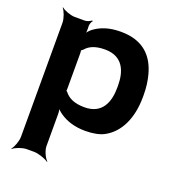

<svg xmlns="http://www.w3.org/2000/svg" viewBox="-141 -662 900 998"><g transform="rotate(20 309.0 -162.5)"><path d="M195 -500V-503C193 -514 199 -533 206 -539L202 -542C196 -536 178 -528 166 -528H111C87 -528 50 -542 37 -554L35 -552C47 -539 61 -502 61 -478V153C61 177 47 214 35 227L37 229C50 217 87 203 111 203H152C176 203 216 217 232 229L234 227C219 214 202 177 202 153V-24C202 -37 200 -54 195 -62L192 -60C196 -52 211 -38 223 -30C258 -6 303 10 364 10C405 10 443 3 468 -11C544 -52 586 -141 586 -259V-270C586 -310 581 -347 572 -380C548 -469 490 -538 363 -538C297 -538 252 -521 217 -495C205 -486 191 -470 188 -461L191 -460C195 -469 196 -487 195 -500ZM318 -104C264 -104 229 -120 208 -147C207 -149 199 -155 198 -154L201 -151C202 -152 202 -165 202 -168V-360C202 -363 201 -377 200 -378L198 -375C199 -374 209 -382 211 -384C232 -409 265 -423 317 -423C416 -423 444 -349 444 -270V-259C444 -180 417 -104 318 -104Z"/></g></svg>

Font: Asimov
Style: EdgeWide
Weight: 500
Designer: Google
Version: Version 2.000980: 2014